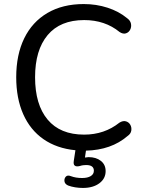

<svg xmlns="http://www.w3.org/2000/svg" viewBox="-20 -734 714 947"><path d="M389 193Q370 193 351 190Q332 187 316 181Q300 174 298 160.5Q296 147 304.5 137.5Q313 128 330 135Q354 144 385 144Q412 144 427.5 134.5Q443 125 443 108Q443 80 405 80Q398 80 390 81Q382 82 373 85Q356 89 349 83Q341 78 344 59L352 7Q260 -2 194.5 -47.5Q129 -93 94.5 -171Q60 -249 60 -353Q60 -464 99.5 -545Q139 -626 214 -670Q289 -714 393 -714Q455 -714 510.5 -696Q566 -678 606 -645Q623 -633 626 -617Q629 -601 622 -587.5Q615 -574 601 -569.5Q587 -565 570 -576Q498 -635 395 -635Q277 -635 215 -561Q153 -487 153 -353Q153 -218 215 -144Q277 -70 395 -70Q495 -70 569 -129Q587 -140 601.5 -135.5Q616 -131 623 -118Q630 -105 627.5 -89.5Q625 -74 609 -63Q529 6 404 9L399 43L417 41Q454 41 477.5 59.5Q501 78 501 110Q501 147 470 170Q439 193 389 193Z"/></svg>

Font: Chiron GoRound TC N
Style: Regular
Weight: 350
Designer: Ryoko NISHIZUKA 西塚涼子 (kana, bopomofo & ideographs); Paul D. Hunt (Latin, Greek & Cyrillic); Sandoll Communications 산돌커뮤니
Foundry: Adobe
Version: Version 1.000;hotconv 1.1.1;makeotfexe 2.6.0